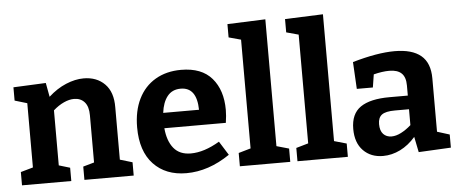

<svg xmlns="http://www.w3.org/2000/svg" viewBox="-52 -901 2467 1036"><g transform="rotate(-5 1182.0 -383.0)"><path d="M567 -92 634 -72V0H367V-72L427 -89V-345Q427 -392 406 -416Q385 -440 349 -440Q323 -440 293.5 -426.5Q264 -413 236 -388V-90L296 -72V0H29V-72L96 -91V-439L29 -459V-531L205 -539L219 -463Q264 -504 314 -525Q364 -546 410 -546Q481 -546 524.5 -502Q568 -458 567 -375Z M1108 -142 1155 -67Q1039 12 919 12Q807 12 741 -58Q675 -128 675 -257Q675 -346 707 -411Q739 -476 798.5 -511Q858 -546 938 -546Q1049 -546 1104.5 -481.5Q1160 -417 1160 -310Q1160 -279 1154 -240H821Q827 -171 859 -131.5Q891 -92 952 -92Q1024 -92 1108 -142ZM822 -323H1016Q1014 -445 927 -445Q881 -445 855 -412.5Q829 -380 822 -323Z M1415 -778V-91L1482 -72V0H1209V-72L1275 -91V-680L1209 -698V-770Z M1727 -778V-91L1794 -72V0H1521V-72L1587 -91V-680L1521 -698V-770Z M2285 -93 2352 -72V-1L2177 8L2160 -76Q2123 -33 2077.5 -10.5Q2032 12 1984 12Q1918 12 1877 -30Q1836 -72 1836 -147Q1836 -229 1888.5 -265Q1941 -301 2046 -301H2145V-356Q2145 -401 2123 -422Q2101 -443 2057 -443Q2019 -443 1972 -431L1961 -361H1874L1866 -507Q2001 -546 2094 -546Q2189 -546 2237 -506Q2285 -466 2285 -382ZM2039 -89Q2063 -89 2090.5 -103Q2118 -117 2145 -141V-227H2069Q2018 -227 1997.5 -211.5Q1977 -196 1977 -161Q1977 -125 1994 -107Q2011 -89 2039 -89Z"/></g></svg>

Font: Bitter Pro
Style: Bold
Weight: 700
Designer: Sol Matas, and Bitter project Authors
Foundry: Sol Matas
Version: Version 1.010